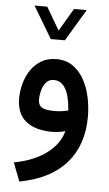

<svg xmlns="http://www.w3.org/2000/svg" viewBox="-60 -665 549 968"><g transform="rotate(5 215.0 -180.5)"><path d="M170.9 -465.3 74.7 -626.5H139.2L206.5 -511.2L274.4 -626.5H338.9L242.2 -465.3ZM284.7 -9.3Q270 -4.9 251.2 -2.4Q232.4 0 218.8 0Q132.3 0 85.2 -38.3Q38.1 -76.7 38.1 -154.3Q38.1 -191.4 48.3 -229Q58.6 -266.6 79.6 -297.9Q100.6 -329.1 132.8 -348.1Q165 -367.2 209 -367.2Q256.3 -367.2 291 -343.5Q325.7 -319.8 347.9 -280Q370.1 -240.2 380.9 -191.2Q391.6 -142.1 391.6 -90.8Q391.6 52.2 311.5 143.6Q231.4 234.9 75.7 264.2L39.6 170.4Q140.6 151.4 204.3 103.5Q268.1 55.7 284.7 -9.3ZM290.5 -114.3Q284.7 -191.4 262.7 -226.3Q240.7 -261.2 205.1 -261.2Q179.7 -261.2 165 -243.4Q150.4 -225.6 144.3 -201.2Q138.2 -176.8 138.2 -156.7Q138.2 -128.9 156.5 -117.2Q174.8 -105.5 221.2 -105.5Q237.8 -105.5 255.6 -107.7Q273.4 -109.9 290.5 -114.3Z"/></g></svg>

Font: Vazir Medium FD-UI
Style: Medium-FD-UI
Weight: 500
Designer: Saber Rastikerdar
Foundry: Saber Rastikerdar
Version: Version 30.1.0